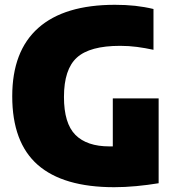

<svg xmlns="http://www.w3.org/2000/svg" viewBox="-20 -770 730 800"><path d="M456 10Q243.5 10 137.2 -83.2Q31 -176.5 31 -369Q31 -557.5 139.8 -653.8Q248.5 -750 459 -750Q504 -750 543 -745.8Q582 -741.5 619.5 -732.5V-562.5Q585 -570 551 -574.5Q517 -579 480.5 -579Q354.5 -579 300.5 -530.2Q246.5 -481.5 246.5 -366Q246.5 -256 294.2 -208Q342 -160 436 -160Q442.5 -160 450 -160V-360H641V-6.5Q595.5 1 547.8 5.5Q500 10 456 10Z"/></svg>

Font: Encode Sans SemiCondensed SemiCondensed Black
Style: Regular
Weight: 900
Width: 4
Designer: Multiple Designers
Foundry: Impallari Type
Version: Version 3.000; ttfautohint (v1.8.3) -l 8 -r 50 -G 200 -x 14 